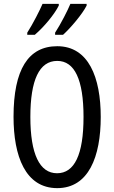

<svg xmlns="http://www.w3.org/2000/svg" viewBox="-20 -963 590 993"><path d="M428 -934V-943H344C332 -913 294 -838 265 -794V-783H306C344 -817 406 -890 428 -934ZM284 -934V-943H200C186 -910 151 -841 121 -794V-783H160C208 -824 261 -888 284 -934ZM501 -358C501 -563 438 -724 276 -724C126 -724 50 -603 50 -359C50 -156 111 10 276 10C438 10 501 -152 501 -358ZM137 -358C137 -549 183 -648 276 -648C366 -648 412 -551 412 -358C412 -163 365 -67 275 -67C185 -67 137 -166 137 -358Z"/></svg>

Font: Noto Sans Sinhala UI ExtraCondensed
Style: Regular
Weight: 400
Width: 2
Designer: Jelle Bosma - Monotype Design Team
Foundry: Monotype Imaging Inc.
Version: Version 2.006